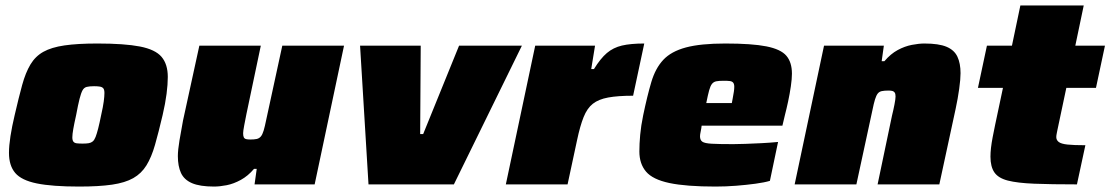

<svg xmlns="http://www.w3.org/2000/svg" viewBox="-20 -678 4083 706"><path d="M271 8Q172 8 115.5 -3.5Q59 -15 36 -42Q13 -69 13 -116Q13 -142 18.5 -177.5Q24 -213 34 -255Q49 -320 61.5 -365.5Q74 -411 92 -441Q110 -471 139.5 -487.5Q169 -504 217 -511Q265 -518 338 -518Q438 -518 494.5 -507Q551 -496 574 -469Q597 -442 597 -395Q597 -368 592.5 -333Q588 -298 578 -255Q563 -191 550 -145.5Q537 -100 518.5 -70Q500 -40 470 -23Q440 -6 392 1Q344 8 271 8ZM284 -150Q298 -150 306.5 -151.5Q315 -153 321 -158Q327 -163 331.5 -174.5Q336 -186 341 -205.5Q346 -225 352 -255Q359 -286 361.5 -305Q364 -324 364 -336Q364 -348 360 -353Q356 -358 347.5 -359.5Q339 -361 326 -361Q309 -361 299 -358.5Q289 -356 283.5 -346Q278 -336 272.5 -314.5Q267 -293 260 -255Q253 -224 249.5 -204Q246 -184 246 -173Q246 -162 250 -157Q254 -152 262.5 -151Q271 -150 284 -150Z M767 8Q715 8 686 -4.5Q657 -17 645.5 -42Q634 -67 634 -104Q634 -126 640 -162Q646 -198 653 -235L713 -510H939L886 -258Q882 -238 878 -217Q874 -196 874 -188Q874 -178 876.5 -173Q879 -168 885 -166.5Q891 -165 900 -165Q915 -165 924 -167Q933 -169 939 -176Q945 -183 949.5 -198Q954 -213 959 -238L1018 -510H1245L1137 0H916L924 -57H914Q892 -31 865.5 -16.5Q839 -2 813.5 3Q788 8 767 8Z M1335 0 1304 -510H1527L1525 -185H1536L1668 -510H1899L1649 0Z M1840 0 1948 -510H2168L2154 -424H2164Q2188 -463 2211.5 -483Q2235 -503 2267 -510.5Q2299 -518 2349 -518L2308 -326Q2252 -326 2216.5 -319.5Q2181 -313 2160 -296.5Q2139 -280 2126 -247.5Q2113 -215 2102 -163L2067 0Z M2611 8Q2503 8 2441.5 -5Q2380 -18 2355.5 -47Q2331 -76 2331 -121Q2331 -149 2334 -182Q2337 -215 2345 -254Q2360 -326 2375 -376.5Q2390 -427 2419 -458Q2448 -489 2502 -503.5Q2556 -518 2647 -518Q2745 -518 2798 -507.5Q2851 -497 2871.5 -473Q2892 -449 2892 -407Q2892 -388 2888 -360.5Q2884 -333 2878 -305Q2872 -277 2866 -254L2857 -216H2560Q2559 -206 2556.5 -194.5Q2554 -183 2554 -177Q2554 -163 2562.5 -157Q2571 -151 2597 -149.5Q2623 -148 2676 -148Q2694 -148 2721 -149Q2748 -150 2779 -151.5Q2810 -153 2841 -156L2811 -13Q2791 -7 2758 -2.5Q2725 2 2687 5Q2649 8 2611 8ZM2577 -299H2671L2674 -315Q2677 -331 2678.5 -341Q2680 -351 2680 -359Q2680 -369 2676 -374Q2672 -379 2663.5 -380Q2655 -381 2641 -381Q2623 -381 2613.5 -379Q2604 -377 2598 -369.5Q2592 -362 2587.5 -345.5Q2583 -329 2577 -299Z M2902 0 3010 -510H3230L3222 -453H3232Q3255 -480 3281 -494Q3307 -508 3333 -513Q3359 -518 3379 -518Q3432 -518 3460.5 -506Q3489 -494 3500.5 -469.5Q3512 -445 3512 -409Q3512 -387 3507 -351Q3502 -315 3494 -278L3434 0H3207L3260 -253Q3265 -273 3269 -293.5Q3273 -314 3273 -323Q3273 -333 3270 -337.5Q3267 -342 3261.5 -343.5Q3256 -345 3247 -345Q3232 -345 3222.5 -343Q3213 -341 3207.5 -334Q3202 -327 3197.5 -312.5Q3193 -298 3188 -273L3129 0Z M3940 0Q3845 0 3783 -2.5Q3721 -5 3686 -14Q3651 -23 3636.5 -44Q3622 -65 3622 -102Q3622 -117 3624 -134.5Q3626 -152 3630 -173Q3634 -194 3639 -218L3668 -355H3576L3609 -510H3701L3732 -658H3965L3934 -510H4043L4010 -355H3901L3868 -199Q3867 -194 3866 -189Q3865 -184 3864.5 -180.5Q3864 -177 3864 -174Q3864 -163 3873 -156Q3882 -149 3905 -146.5Q3928 -144 3971 -144Z"/></svg>

Font: Saira SemiExpanded Black
Style: Italic
Weight: 900
Width: 6
Italic angle: -12°
Designer: Hector Gatti with collaboration of the Omnibus-Type team
Foundry: Omnibus-Type
Version: Version 1.101